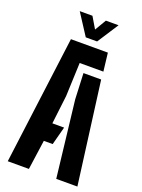

<svg xmlns="http://www.w3.org/2000/svg" viewBox="-178 -1050 831 1127"><g transform="rotate(20 238.0 -486.0)"><path d="M20.6 0 124.1 -800H354.8L368.2 -686.2H220.1L211.8 -476.4L190.6 -298.6H264L234 -184.8H178.7L152.7 0ZM323.5 0 268.4 -476.8 261.3 -638.2H371.8L455.6 0ZM202.2 -840 116.4 -972.4H195.7L237.8 -901.5L279.7 -972.4H358.9L273.1 -840Z"/></g></svg>

Font: Big Shoulders Stencil Text SC Thin
Style: Regular
Weight: 100
Designer: Patric King
Foundry: XO Type Co
Version: Version 2.001